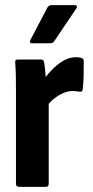

<svg xmlns="http://www.w3.org/2000/svg" viewBox="-20 -725 359 745"><path d="M54 0Q42 0 42 -12V-368Q42 -402 41.5 -430Q41 -458 39 -481Q37 -494 49 -494H140Q149 -494 151 -484Q154 -467 156 -442.5Q158 -418 158 -400L169 -361V-12Q169 0 158 0ZM159 -310 151 -418Q167 -440 187 -459.5Q207 -479 229 -491Q251 -503 274 -503Q281 -503 286 -502.5Q291 -502 296 -500Q302 -498 303.5 -494.5Q305 -491 305 -485Q305 -461 304.5 -433Q304 -405 301 -379Q300 -368 290 -369Q284 -370 277 -371Q270 -372 262 -372Q245 -372 227 -364.5Q209 -357 191.5 -343.5Q174 -330 159 -310ZM105 -557Q92 -557 98 -570L164 -696Q170 -705 179 -705H270Q276 -705 278 -701Q280 -697 276 -692L191 -566Q186 -557 175 -557Z"/></svg>

Font: Sofia Sans Condensed ExtraBold
Style: Regular
Weight: 800
Designer: Botio Nikoltchev, Ani Petrova
Foundry: lettersoup
Version: Version 4.101